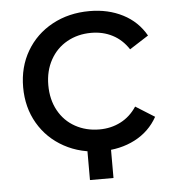

<svg xmlns="http://www.w3.org/2000/svg" viewBox="-49 -580 669 739"><g transform="rotate(-5 285.5 -211.0)"><path d="M43.9 -265.1Q43.9 -343.3 79.8 -404.5Q115.7 -465.8 179.4 -500.5Q243.2 -535.2 323.7 -535.2Q395.5 -535.2 452.1 -506.1Q508.8 -477.1 540 -421.9L466.8 -375Q441.9 -413.1 405 -432.1Q368.2 -451.2 322.8 -451.2Q271 -451.2 229.5 -428Q188 -404.8 164.6 -362.3Q141.1 -319.8 141.1 -265.1Q141.1 -209 164.6 -166.5Q188 -124 229.5 -101.1Q271 -78.1 322.8 -78.1Q367.7 -78.1 404.8 -97.2Q441.9 -116.2 466.8 -153.8L540 -107.9Q509.3 -52.7 452.6 -23.4Q396 5.9 323.7 5.9Q243.2 5.9 179.4 -29.1Q115.7 -64 79.8 -125.5Q43.9 -187 43.9 -265.1ZM269 -21H359.9V112.8H269Z"/></g></svg>

Font: Montserrat Medium
Style: Regular
Weight: 500
Designer: Julieta Ulanovsky
Foundry: Julieta Ulanovsky
Version: Version 7.200